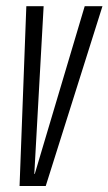

<svg xmlns="http://www.w3.org/2000/svg" viewBox="-20 -618 360 638"><path d="M45 0 67.5 -597.5H125L94 -40H95.5L261.5 -597.5H320.5L132 0Z"/></svg>

Font: Anybody Condensed Light
Style: Italic
Weight: 300
Width: 3
Italic angle: -10°
Designer: Tyler Finck
Foundry: Etcetera Type Company
Version: Version 1.010; ttfautohint (v1.8.3) -l 8 -r 50 -G 200 -x 14 